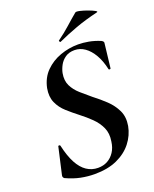

<svg xmlns="http://www.w3.org/2000/svg" viewBox="-149 -879 783 975"><g transform="rotate(-20 242.5 -391.5)"><path d="M192 12Q155 12 117.5 4.5Q80 -3 39 -22Q35 -25 33 -29.5Q31 -34 33 -41L65 -182Q65 -187 70.5 -187Q76 -187 77 -182Q90 -124 110 -86.5Q130 -49 157.5 -30.5Q185 -12 219 -12Q248 -12 270.5 -24.5Q293 -37 308 -60Q323 -83 327 -115Q334 -157 319.5 -189Q305 -221 278.5 -247Q252 -273 222 -296Q191 -320 162.5 -345.5Q134 -371 119.5 -404Q105 -437 113 -481Q124 -534 158 -568Q192 -602 239 -619Q286 -636 336 -636Q363 -636 393 -630.5Q423 -625 454 -612Q468 -605 465 -595L450 -465Q449 -462 444.5 -462Q440 -462 439 -465Q429 -512 409.5 -545.5Q390 -579 364.5 -597Q339 -615 309 -615Q279 -615 259 -601Q239 -587 228 -566.5Q217 -546 213 -526Q206 -487 220 -458.5Q234 -430 260 -407Q286 -384 315 -360Q348 -335 378 -306.5Q408 -278 425 -242.5Q442 -207 434 -160Q425 -112 394.5 -73Q364 -34 313.5 -11Q263 12 192 12ZM259 -679Q255 -677 252.5 -682.5Q250 -688 254 -689Q290 -715 320 -742Q350 -769 379 -793Q384 -797 403.5 -792.5Q423 -788 444.5 -780Q466 -772 478.5 -765Q491 -758 481 -756Q414 -740 362 -721Q310 -702 259 -679Z"/></g></svg>

Font: Cormorant Infant Light
Style: Italic
Weight: 300
Italic angle: -10°
Designer: Christian Thalmann (Catharsis Fonts)
Foundry: Catharsis Fonts
Version: Version 4.001